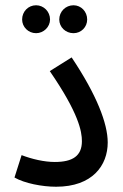

<svg xmlns="http://www.w3.org/2000/svg" viewBox="-20 -704 468 729"><path d="M117 -578C146 -578 170 -602 170 -630C170 -660 146 -684 117 -684C87 -684 64 -660 64 -630C64 -602 87 -578 117 -578ZM259 -578C288 -578 311 -601 311 -630C311 -660 288 -684 259 -684C229 -684 205 -660 205 -630C205 -601 229 -578 259 -578ZM35 -30C73 -8 140 5 193 5C331 5 389 -76 389 -163C389 -235 347 -344 252 -486L169 -434C279 -274 291 -205 291 -168C291 -112 256 -89 188 -89C148 -89 101 -100 62 -115Z"/></svg>

Font: Noto Sans Arabic Cond Med
Style: Regular
Weight: 500
Width: 3
Designer: Monotype Design Team, Nadine Chahine, Nizar Qandah and Khaled Hosny
Foundry: Monotype Imaging Inc.
Version: Version 2.012